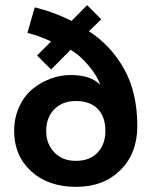

<svg xmlns="http://www.w3.org/2000/svg" viewBox="-20 -714 594 746"><path d="M35 -205Q35 -256.5 54.5 -299Q74 -341.5 106 -367.8Q138 -394 176.2 -408.2Q214.5 -422.5 254 -422.5Q334 -422.5 369.5 -384Q359 -417.5 324.8 -458.5Q290.5 -499.5 254.5 -520.5L178.5 -444L124 -498.5L178.5 -553Q128.5 -576.5 86.5 -586L115 -685.5Q186 -668.5 258 -633L318.5 -694L373.5 -639L325.5 -592.5Q411 -537.5 462.2 -446Q513.5 -354.5 513.5 -224Q513.5 -118 447.8 -53Q382 12 276 12Q167.5 12 101.2 -48.5Q35 -109 35 -205ZM159.5 -205Q159.5 -155 191 -122Q222.5 -89 274.5 -89Q329.5 -89 359.5 -121.5Q389.5 -154 389.5 -205Q389.5 -261 359.5 -291.2Q329.5 -321.5 274.5 -321.5Q222.5 -321.5 191 -289.5Q159.5 -257.5 159.5 -205Z"/></svg>

Font: League Spartan SemiBold
Style: Regular
Weight: 600
Foundry: The League of Moveable Type
Version: Version 2.002